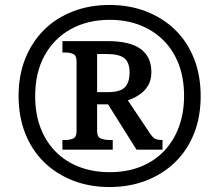

<svg xmlns="http://www.w3.org/2000/svg" viewBox="-20 -745 885 775"><path d="M422 10Q342 10 275 -16Q208 -42 158.5 -90Q109 -138 82 -206Q55 -274 55 -358Q55 -441 82 -508.5Q109 -576 158 -624.5Q207 -673 274.5 -699Q342 -725 422 -725Q502 -725 569.5 -699Q637 -673 686.5 -625Q736 -577 763 -509Q790 -441 790 -357Q790 -273 763 -205.5Q736 -138 686.5 -90Q637 -42 569.5 -16Q502 10 422 10ZM423 -50Q491 -50 546 -71.5Q601 -93 640.5 -133.5Q680 -174 701.5 -231Q723 -288 723 -358Q723 -429 701.5 -485.5Q680 -542 640 -582Q600 -622 545 -643.5Q490 -665 423 -665Q334 -665 266 -627.5Q198 -590 160 -521Q122 -452 122 -357Q122 -285 144 -228Q166 -171 206.5 -131Q247 -91 302 -70.5Q357 -50 423 -50ZM232 -141V-180H245Q262 -180 275.5 -186Q289 -192 289 -215V-498Q289 -521 275.5 -527Q262 -533 245 -533H232V-579H415Q504 -579 547.5 -547.5Q591 -516 591 -454Q591 -421 577 -398.5Q563 -376 541.5 -362Q520 -348 496 -340L585 -207Q596 -191 605 -185.5Q614 -180 636 -180V-141H531L416 -324H372V-215Q372 -192 387 -186Q402 -180 421 -180H435V-141ZM414 -373Q465 -373 484 -392.5Q503 -412 503 -453Q503 -493 482 -510Q461 -527 411 -527H372V-373Z"/></svg>

Font: Noto Serif Bengali Black
Style: Regular
Weight: 900
Version: Version 2.003